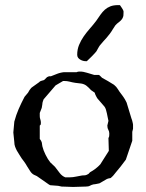

<svg xmlns="http://www.w3.org/2000/svg" viewBox="-20 -739 579 759"><path d="M36.6 -258.3Q43.5 -284.2 53.7 -307.9Q64 -331.5 77.1 -356.4L90.8 -372.6L96.7 -382.8Q98.1 -385.3 100.1 -387.2Q101.6 -389.2 103 -390.9Q104.5 -392.6 106 -393.6L134.8 -414.1Q137.2 -417 140.1 -418.2Q143.1 -419.4 145.8 -420.2Q148.4 -420.9 151.4 -421.6Q154.3 -422.4 156.7 -424.8L166 -434.1L173.8 -437.5H181.2L207.5 -447.8Q209.5 -448.7 213.1 -449.7Q216.8 -450.7 220.7 -451.7Q224.6 -452.6 228 -453.1Q231.4 -453.6 232.9 -453.6H282.7Q287.1 -455.6 290.3 -455.8Q293.5 -456.1 295.4 -456.1Q309.6 -456.1 323.7 -451.4Q337.9 -446.8 352.1 -442.9H370.6Q371.6 -442.9 373.5 -441.2Q375.5 -439.5 377.9 -437L383.3 -431.6Q395.5 -424.8 407.2 -418.2Q418.9 -411.6 430.7 -403.8Q440.4 -396 446 -386.5Q451.7 -377 459 -367.7Q460 -366.7 462.6 -363Q465.3 -359.4 468.3 -355Q471.2 -350.6 473.9 -346.2Q476.6 -341.8 477.5 -339.4L480.5 -333.5L499.5 -271Q501 -268.1 502 -264.2Q502.9 -260.3 503.9 -256.6Q504.9 -252.9 505.4 -249.8Q505.9 -246.6 505.9 -245.6V-230L502.9 -217.8V-182.6L477.5 -107.9Q467.8 -94.7 457 -80.8Q446.3 -66.9 435.5 -54.7Q435.5 -54.2 433.6 -52.2Q430.7 -48.3 426.8 -43.9Q422.9 -39.6 418 -35.6Q417 -34.7 412.4 -34.2Q407.7 -33.7 402.3 -31.2L373 -14.2Q372.1 -14.2 368.9 -13.4Q365.7 -12.7 362.1 -12Q358.4 -11.2 355 -10.7Q351.6 -10.3 350.1 -10.3Q341.3 -8.3 335.7 -4.9Q330.1 -1.5 319.8 -1.5L270 0Q268.1 0 261.7 -0.2Q255.4 -0.5 248 -0.7Q240.7 -1 233.9 -1.2Q227.1 -1.5 223.6 -1.5L210 -4.4L178.7 -6.8L173.8 -9.3L125.5 -43L113.8 -48.3Q105 -53.2 99.1 -62.7Q93.3 -72.3 87.4 -81.1Q82 -90.8 76.4 -98.6Q70.8 -106.4 65.4 -113.3Q61 -121.1 55.9 -128.4Q50.8 -135.7 46.6 -143.6Q42.5 -151.4 39.6 -159.4Q36.6 -167.5 36.6 -177.2L32.7 -215.3ZM137.2 -189.5Q141.1 -185.1 142.8 -181.6Q144.5 -178.2 145.3 -175.3Q146 -172.4 146.2 -168.9Q146.5 -165.5 147.5 -160.6Q151.4 -144.5 160.2 -127Q168.9 -109.4 178.7 -97.2L197.3 -79.6Q207 -67.4 215.8 -55.4Q224.6 -43.5 237.8 -38.1H257.3Q268.1 -38.1 280.3 -40.8Q292.5 -43.5 304.7 -45.4Q311.5 -45.4 316.9 -46.1Q322.3 -46.9 330.1 -51.8L335.9 -58.1Q359.4 -70.8 376.5 -89.4L410.2 -142.6L408.7 -193.4Q411.1 -197.3 411.6 -200.7Q412.1 -204.1 412.1 -210.9Q412.1 -219.2 408.2 -226.1Q404.3 -232.9 404.3 -242.7L408.7 -261.2Q407.2 -267.1 405.8 -274.9Q404.3 -282.7 402.6 -290.8Q400.9 -298.8 398.7 -305.9Q396.5 -313 393.1 -317.4L368.2 -346.2Q366.7 -347.2 364.5 -350.6Q362.3 -354 360.1 -358.4Q357.9 -362.8 356.2 -366.7Q354.5 -370.6 354.5 -372.6L339.8 -382.8Q331.1 -392.6 322.3 -399.7Q313.5 -406.7 301.3 -408.7L277.3 -411.6Q264.6 -413.6 254.9 -416.3Q245.1 -418.9 232.9 -418.9H229.5L199.7 -401.4L152.3 -346.2Q150.4 -340.8 148.9 -336.4Q147.5 -332 147.5 -327.6L145 -312.5L137.2 -292.5V-279.8Q137.2 -272.9 139.4 -267.1Q141.6 -261.2 141.6 -253.4Q141.6 -249.5 141.1 -247.3Q140.6 -245.1 137.2 -242.7ZM285.2 -522.5Q285.2 -543.5 292.5 -561.3Q299.8 -579.1 311 -595.2Q322.3 -611.3 335.4 -626.2Q348.6 -641.1 360.4 -656.7Q369.6 -669.9 377.4 -681.2Q385.3 -692.4 394.5 -700.7Q403.8 -709 416.3 -713.9Q428.7 -718.8 447.3 -718.8H454.1Q455.1 -717.3 457.3 -714.1Q459.5 -710.9 461.9 -707.3Q464.4 -703.6 466.3 -700Q468.3 -696.3 468.3 -694.8V-688Q468.3 -681.2 467.8 -677.2Q467.3 -673.3 464.4 -667Q460.9 -661.1 457.3 -657.7Q453.6 -654.3 450 -651.4Q446.3 -648.4 442.6 -645.5Q439 -642.6 435.5 -638.2Q434.1 -636.2 430.7 -630.6Q427.2 -625 426.3 -624Q420.4 -613.8 414.1 -605.5Q407.7 -597.2 401.4 -589.8Q395 -582.5 388.2 -575.2Q381.3 -567.9 374.5 -559.1Q373.5 -557.6 371.3 -554.2Q369.1 -550.8 366.9 -546.6Q364.7 -542.5 362.8 -539.1Q360.8 -535.6 360.4 -535.2Q358.4 -532.7 353.3 -527.1Q348.1 -521.5 342.3 -515.6Q336.4 -509.8 330.8 -504.4Q325.2 -499 323.2 -497.1H319.8Q314.5 -497.1 308.6 -498.5Q302.7 -500 297.4 -503.2Q292 -506.3 288.6 -511Q285.2 -515.6 285.2 -522.5Z"/></svg>

Font: IM FELL English
Style: Regular
Weight: 400
Designer: Igino Marini
Foundry: Igino Marini
Version: 3.00